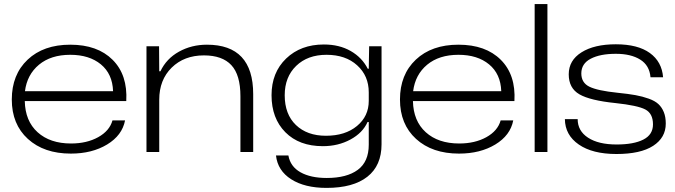

<svg xmlns="http://www.w3.org/2000/svg" viewBox="-20 -749 3327 946"><path d="M329.1 7.8Q196.8 7.8 117.4 -64.5Q38.1 -136.7 38.1 -258.8Q38.1 -381.3 116.2 -455.1Q194.3 -528.8 326.2 -528.8Q460.4 -528.8 534.9 -454.3Q609.4 -379.9 602.1 -251H102.1Q104 -152.8 165.3 -97.4Q226.6 -42 330.1 -42Q407.7 -42 463.9 -73.2Q520 -104.5 534.2 -155.8H596.2Q582 -82 507.8 -37.1Q433.6 7.8 329.1 7.8ZM103 -299.8H537.1Q534.2 -384.8 477.1 -431.9Q419.9 -479 326.2 -479Q231 -479 172.1 -430.2Q113.3 -381.3 103 -299.8Z M701.7 0V-521H763.7L764.6 -397.9H770.5Q799.8 -460 861.8 -494.4Q923.8 -528.8 999.5 -528.8Q1227.5 -528.8 1227.5 -285.2V0H1164.6V-274.9Q1164.6 -379.9 1119.9 -428Q1075.2 -476.1 984.9 -476.1Q887.2 -476.1 825.9 -415.8Q764.6 -355.5 764.6 -257.8V0Z M1588.9 176.8Q1481.4 176.8 1414.8 134.3Q1348.1 91.8 1339.8 17.1H1400.9Q1410.6 71.8 1460.7 99.9Q1510.7 127.9 1589.8 127.9Q1688.5 127.9 1742.7 87.9Q1796.9 47.9 1796.9 -36.1V-147.9H1791Q1767.1 -94.2 1706.5 -61.5Q1646 -28.8 1570.8 -28.8Q1454.1 -28.8 1386 -97.4Q1317.9 -166 1317.9 -279.8Q1317.9 -391.6 1389.9 -460.7Q1461.9 -529.8 1575.7 -529.8Q1651.9 -529.8 1708 -497.6Q1764.2 -465.3 1792 -410.2H1796.9L1798.8 -521H1859.9V-38.1Q1859.9 66.9 1790 121.8Q1720.2 176.8 1588.9 176.8ZM1382.8 -279.8Q1382.8 -186 1438 -133.1Q1493.2 -80.1 1585.9 -80.1Q1680.7 -80.1 1738.8 -128.2Q1796.9 -176.3 1796.9 -252V-293.9Q1796.9 -375.5 1739.7 -427.2Q1682.6 -479 1588.9 -479Q1495.6 -479 1439.2 -424.3Q1382.8 -369.6 1382.8 -279.8Z M2241.7 7.8Q2109.4 7.8 2030 -64.5Q1950.7 -136.7 1950.7 -258.8Q1950.7 -381.3 2028.8 -455.1Q2106.9 -528.8 2238.8 -528.8Q2373 -528.8 2447.5 -454.3Q2522 -379.9 2514.6 -251H2014.6Q2016.6 -152.8 2077.9 -97.4Q2139.2 -42 2242.7 -42Q2320.3 -42 2376.5 -73.2Q2432.6 -104.5 2446.8 -155.8H2508.8Q2494.6 -82 2420.4 -37.1Q2346.2 7.8 2241.7 7.8ZM2015.6 -299.8H2449.7Q2446.8 -384.8 2389.6 -431.9Q2332.5 -479 2238.8 -479Q2143.6 -479 2084.7 -430.2Q2025.9 -381.3 2015.6 -299.8Z M2614.3 0V-729H2677.2V0Z M3017.1 9.8Q2899.4 9.8 2831.8 -36.9Q2764.2 -83.5 2763.2 -162.1H2826.2Q2826.2 -104 2877.4 -70.6Q2928.7 -37.1 3018.1 -37.1Q3102.5 -37.1 3149.9 -61.3Q3197.3 -85.4 3197.3 -136.2Q3197.3 -189.9 3159.4 -209.7Q3121.6 -229.5 3012.2 -241.2Q2887.7 -253.9 2835 -284.2Q2782.2 -314.5 2782.2 -382.8Q2782.2 -451.7 2845.2 -491.2Q2908.2 -530.8 3014.2 -530.8Q3122.6 -530.8 3181.9 -487.8Q3241.2 -444.8 3247.1 -368.2H3185.1Q3180.2 -426.8 3134.5 -455.3Q3088.9 -483.9 3014.2 -483.9Q2937 -483.9 2890.6 -459.7Q2844.2 -435.5 2844.2 -387.2Q2844.2 -341.3 2884 -321.8Q2923.8 -302.2 3022.5 -292Q3075.7 -286.6 3110.8 -280.3Q3146 -273.9 3176.5 -262.9Q3207 -252 3224.1 -236.1Q3241.2 -220.2 3250.7 -196.5Q3260.3 -172.9 3260.3 -140.1Q3260.3 -70.8 3198.2 -30.5Q3136.2 9.8 3017.1 9.8Z"/></svg>

Font: Lumene Sans Expanded Light
Style: Regular
Weight: 300
Width: 7
Designer: Deni Anggara
Version: Version 1.003;Glyphs 3.1.2 (3151)